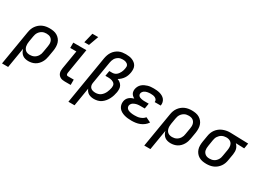

<svg xmlns="http://www.w3.org/2000/svg" viewBox="-45 -1586 3544 2630"><g transform="rotate(30 1727.5 -270.5)"><path d="M-7 215 84 -331Q88 -358 97.5 -384.5Q107 -411 123.5 -434.5Q140 -458 162.5 -477Q185 -496 211.5 -507.5Q238 -519 265 -523.5Q292 -528 319 -528Q351 -528 381.5 -522.5Q412 -517 437.5 -502Q463 -487 482 -464Q501 -441 510 -412.5Q519 -384 519.5 -352.5Q520 -321 515 -289L498 -189Q494 -164 486 -139Q478 -114 464.5 -91Q451 -68 432 -48.5Q413 -29 389 -16Q365 -3 339 2.5Q313 8 288 8Q262 8 237 1.5Q212 -5 193 -20Q174 -35 161.5 -57Q149 -79 143 -104L90 215ZM264 -76Q280 -76 297 -79.5Q314 -83 329.5 -91Q345 -99 358 -111.5Q371 -124 380.5 -139Q390 -154 395.5 -170Q401 -186 403 -203L420 -303Q423 -321 423.5 -338.5Q424 -356 420 -372.5Q416 -389 407 -403Q398 -417 384.5 -426.5Q371 -436 354 -440Q337 -444 319 -444H318Q302 -444 285 -441Q268 -438 252.5 -430Q237 -422 223.5 -409.5Q210 -397 200.5 -382Q191 -367 186 -350.5Q181 -334 178 -317L163 -228Q160 -209 159.5 -190.5Q159 -172 162.5 -154.5Q166 -137 174.5 -121.5Q183 -106 196.5 -95.5Q210 -85 227.5 -80.5Q245 -76 264 -76Z M862 0Q843 0 824.5 -3Q806 -6 790.5 -14.5Q775 -23 763.5 -36.5Q752 -50 746.5 -67Q741 -84 741 -103Q741 -122 744 -141L793 -436H696V-520H903L838 -127Q837 -120 837 -112.5Q837 -105 839.5 -98.5Q842 -92 848 -88Q854 -84 862 -84H955V0ZM824 -600 862 -756H954L898 -600Z M1043 215 1169 -546Q1174 -573 1183 -599Q1192 -625 1207.5 -649Q1223 -673 1245 -692Q1267 -711 1293 -723Q1319 -735 1346.5 -739Q1374 -743 1401 -743Q1427 -743 1453 -739.5Q1479 -736 1502 -726.5Q1525 -717 1544.5 -701.5Q1564 -686 1575.5 -664Q1587 -642 1588.5 -616Q1590 -590 1586 -563Q1582 -538 1573.5 -513Q1565 -488 1550 -465.5Q1535 -443 1514.5 -424Q1494 -405 1471 -392Q1494 -384 1513.5 -369Q1533 -354 1545 -332.5Q1557 -311 1558 -284.5Q1559 -258 1555 -232Q1550 -203 1541 -174.5Q1532 -146 1518.5 -119Q1505 -92 1485 -67.5Q1465 -43 1439.5 -25Q1414 -7 1384 0.5Q1354 8 1326 8Q1303 8 1281 3.5Q1259 -1 1240.5 -11.5Q1222 -22 1209 -38.5Q1196 -55 1188 -76L1140 215ZM1301 -76Q1321 -76 1342 -81.5Q1363 -87 1381 -100Q1399 -113 1412.5 -130.5Q1426 -148 1435.5 -167.5Q1445 -187 1451 -207.5Q1457 -228 1461 -248Q1463 -263 1462.5 -278Q1462 -293 1454.5 -305Q1447 -317 1435 -325Q1423 -333 1409 -337.5Q1395 -342 1380.5 -344Q1366 -346 1351 -346H1304L1318 -429H1365Q1381 -429 1398 -434.5Q1415 -440 1428.5 -451Q1442 -462 1452.5 -476.5Q1463 -491 1470.5 -506.5Q1478 -522 1483 -538.5Q1488 -555 1490 -571Q1492 -584 1492.5 -597Q1493 -610 1487 -621Q1481 -632 1471.5 -639.5Q1462 -647 1450 -651.5Q1438 -656 1425.5 -657.5Q1413 -659 1400 -659Q1384 -659 1367.5 -656Q1351 -653 1335.5 -644.5Q1320 -636 1307 -623.5Q1294 -611 1285.5 -596Q1277 -581 1272 -565Q1267 -549 1264 -532L1204 -173Q1201 -152 1206 -132Q1211 -112 1225.5 -99Q1240 -86 1260 -81Q1280 -76 1301 -76Z M1919 8Q1890 8 1861.5 5Q1833 2 1806.5 -5.5Q1780 -13 1756 -26.5Q1732 -40 1715.5 -60.5Q1699 -81 1692 -108.5Q1685 -136 1690 -165Q1693 -185 1703 -204Q1713 -223 1729 -236.5Q1745 -250 1764 -259Q1783 -268 1803 -274Q1787 -282 1774 -293.5Q1761 -305 1752.5 -320Q1744 -335 1742 -353.5Q1740 -372 1743 -390Q1747 -413 1758.5 -435Q1770 -457 1788.5 -473.5Q1807 -490 1829 -500.5Q1851 -511 1873.5 -517.5Q1896 -524 1919.5 -526Q1943 -528 1965 -528Q1991 -528 2015.5 -525.5Q2040 -523 2063 -516.5Q2086 -510 2107 -498Q2128 -486 2142.5 -468Q2157 -450 2163 -426Q2169 -402 2165 -377L2164 -372H2068L2069 -374Q2072 -393 2062 -408Q2052 -423 2036 -431Q2020 -439 2002 -441.5Q1984 -444 1965 -444Q1953 -444 1940.5 -443Q1928 -442 1915.5 -439.5Q1903 -437 1890.5 -432.5Q1878 -428 1867 -420Q1856 -412 1848 -400.5Q1840 -389 1838 -377Q1836 -364 1840 -353Q1844 -342 1853 -334.5Q1862 -327 1873.5 -323Q1885 -319 1897 -316.5Q1909 -314 1921 -313Q1933 -312 1945 -312H2009L1995 -228H1931Q1917 -228 1902.5 -227.5Q1888 -227 1874 -224Q1860 -221 1846 -216Q1832 -211 1819 -203Q1806 -195 1797 -182Q1788 -169 1785 -155Q1783 -139 1788.5 -125.5Q1794 -112 1805 -103Q1816 -94 1830 -89Q1844 -84 1859 -81Q1874 -78 1889 -77Q1904 -76 1919 -76Q1940 -76 1961 -78Q1982 -80 2002.5 -87Q2023 -94 2042.5 -106Q2062 -118 2075 -136L2154 -98Q2136 -69 2108 -47.5Q2080 -26 2048.5 -13.5Q2017 -1 1984 3.5Q1951 8 1919 8Z M2243 215 2334 -331Q2338 -358 2347.5 -384.5Q2357 -411 2373.5 -434.5Q2390 -458 2412.5 -477Q2435 -496 2461.5 -507.5Q2488 -519 2515 -523.5Q2542 -528 2569 -528Q2601 -528 2631.5 -522.5Q2662 -517 2687.5 -502Q2713 -487 2732 -464Q2751 -441 2760 -412.5Q2769 -384 2769.5 -352.5Q2770 -321 2765 -289L2748 -189Q2744 -164 2736 -139Q2728 -114 2714.5 -91Q2701 -68 2682 -48.5Q2663 -29 2639 -16Q2615 -3 2589 2.5Q2563 8 2538 8Q2512 8 2487 1.5Q2462 -5 2443 -20Q2424 -35 2411.5 -57Q2399 -79 2393 -104L2340 215ZM2514 -76Q2530 -76 2547 -79.5Q2564 -83 2579.5 -91Q2595 -99 2608 -111.5Q2621 -124 2630.5 -139Q2640 -154 2645.5 -170Q2651 -186 2653 -203L2670 -303Q2673 -321 2673.5 -338.5Q2674 -356 2670 -372.5Q2666 -389 2657 -403Q2648 -417 2634.5 -426.5Q2621 -436 2604 -440Q2587 -444 2569 -444H2568Q2552 -444 2535 -441Q2518 -438 2502.5 -430Q2487 -422 2473.5 -409.5Q2460 -397 2450.5 -382Q2441 -367 2436 -350.5Q2431 -334 2428 -317L2413 -228Q2410 -209 2409.5 -190.5Q2409 -172 2412.5 -154.5Q2416 -137 2424.5 -121.5Q2433 -106 2446.5 -95.5Q2460 -85 2477.5 -80.5Q2495 -76 2514 -76Z M3104 8Q3072 8 3041.5 2.5Q3011 -3 2985.5 -18Q2960 -33 2941.5 -56Q2923 -79 2913.5 -107.5Q2904 -136 2904 -167.5Q2904 -199 2909 -231L2926 -331Q2930 -358 2940 -384.5Q2950 -411 2967 -434Q2984 -457 3007 -475.5Q3030 -494 3056.5 -505Q3083 -516 3110.5 -522Q3138 -528 3165 -528H3181L3462 -520L3448 -436L3313 -440Q3327 -427 3338 -410Q3349 -393 3354.5 -373.5Q3360 -354 3360 -332.5Q3360 -311 3357 -289L3340 -189Q3336 -162 3326.5 -135.5Q3317 -109 3300.5 -85.5Q3284 -62 3261.5 -43Q3239 -24 3212.5 -12.5Q3186 -1 3158.5 3.5Q3131 8 3104 8ZM3105 -76Q3121 -76 3138 -79Q3155 -82 3171 -90Q3187 -98 3200 -110.5Q3213 -123 3222.5 -138Q3232 -153 3237.5 -169.5Q3243 -186 3245 -203L3262 -303Q3266 -328 3265 -352.5Q3264 -377 3253.5 -398Q3243 -419 3222 -430.5Q3201 -442 3176 -444H3158Q3142 -444 3125.5 -440Q3109 -436 3093.5 -428Q3078 -420 3065 -407.5Q3052 -395 3042.5 -380.5Q3033 -366 3028 -350Q3023 -334 3020 -317L3004 -217Q3001 -199 3000.5 -181.5Q3000 -164 3003.5 -147.5Q3007 -131 3016.5 -117Q3026 -103 3039.5 -93.5Q3053 -84 3069.5 -80Q3086 -76 3104 -76Z"/></g></svg>

Font: Iosevka Custom Medium
Style: Italic
Weight: 500
Italic angle: -9°
Designer: Belleve Invis
Foundry: Belleve Invis
Version: Version 27.0.1